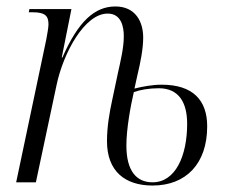

<svg xmlns="http://www.w3.org/2000/svg" viewBox="-20 -564 703 594"><path d="M396 -290 405 -331C415 -372 423 -414 423 -448C423 -497 399 -544 337 -544C273 -544 222 -498 173 -386H171L201 -536H71L69 -526H81C118 -526 130 -516 130 -489C130 -478 126 -458 123 -441L30 0H91L155 -301C176 -401 242 -522 313 -522C356 -522 363 -480 363 -452C363 -416 353 -375 345 -339L327 -254C319 -217 311 -173 311 -127C311 -35 366 10 452 10C555 10 621 -57 621 -173C621 -254 577 -302 480 -302C451 -302 420 -296 396 -290ZM452 0C403 0 371 -34 371 -114C371 -165 384 -236 394 -279C413 -286 441 -291 471 -291C534 -291 559 -246 559 -181C559 -82 523 0 452 0Z"/></svg>

Font: Noto Serif Display Condensed Light
Style: Italic
Weight: 300
Width: 3
Italic angle: -12°
Designer: Monotype Design Team
Foundry: Monotype Imaging Inc.
Version: Version 2.009